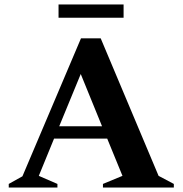

<svg xmlns="http://www.w3.org/2000/svg" viewBox="-20 -836 814 856"><path d="M19 0V-16L80 -50L341 -665H429L687 -52L755 -16V0H439V-16L526 -52L458 -218H221L153 -52L236 -16V0ZM244 -273H435L340 -506ZM241 -757V-816H531V-757Z"/></svg>

Font: Spectral SC
Style: Bold
Weight: 700
Designer: Jean-Baptiste Levee
Foundry: Production Type
Version: Version 2.001